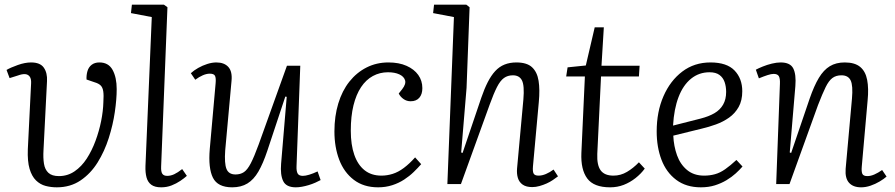

<svg xmlns="http://www.w3.org/2000/svg" viewBox="-20 -787 3827 821"><path d="M405 -520Q444 -520 461.5 -488Q479 -456 479 -406Q479 -363 471 -308Q463 -253 445 -196.5Q427 -140 397.5 -92.5Q368 -45 324.5 -15.5Q281 14 223 14Q198 14 175 8Q152 2 134 -15.5Q116 -33 106.5 -65Q97 -97 99 -149L113 -431Q114 -450 107 -459.5Q100 -469 87.5 -470Q75 -471 56 -464L21 -453L8 -488Q25 -498 56 -509Q87 -520 113 -520Q152 -520 167.5 -497.5Q183 -475 181 -440L166 -145Q164 -112 168 -87Q172 -62 187 -48Q202 -34 232 -34Q269 -34 299 -54.5Q329 -75 351 -109Q373 -143 388.5 -185Q404 -227 412.5 -269.5Q421 -312 422 -350Q424 -380 421.5 -396.5Q419 -413 410.5 -421.5Q402 -430 385 -435L350 -447Q349 -466 354 -483Q359 -500 372 -510Q385 -520 405 -520Z M629 -714 540 -731 544 -767H681L696 -756L669 -75Q668 -53 674 -44Q680 -35 695 -35Q710 -35 725 -42Q740 -49 759 -64L779 -35Q768 -25 751 -13.5Q734 -2 713.5 6Q693 14 669 14Q642 14 627 3Q612 -8 606.5 -28.5Q601 -49 602 -77Z M796 -474Q809 -486 827.5 -496.5Q846 -507 866.5 -513.5Q887 -520 905 -520Q939 -520 956.5 -500.5Q974 -481 970 -441L943 -144Q939 -88 948.5 -64.5Q958 -41 987 -41Q1008 -41 1023 -51Q1038 -61 1052.5 -89Q1067 -117 1086 -169L1207 -506H1264L1248 -77Q1247 -56 1252.5 -45.5Q1258 -35 1275 -35Q1286 -35 1302.5 -40Q1319 -45 1338 -54L1351 -17Q1342 -12 1328.5 -6Q1315 0 1300 4.5Q1285 9 1271 11.5Q1257 14 1245 14Q1204 14 1191 -12.5Q1178 -39 1182 -87L1206 -373L1200 -374L1123 -142Q1105 -88 1085 -53.5Q1065 -19 1038 -2.5Q1011 14 973 14Q911 14 890.5 -27Q870 -68 877 -150L902 -431Q904 -453 899.5 -462.5Q895 -472 877 -472Q863 -472 847 -465Q831 -458 815 -446Z M1641 -520Q1686 -520 1718.5 -505.5Q1751 -491 1768.5 -466.5Q1786 -442 1786 -410Q1786 -384 1773 -369Q1760 -354 1736 -354Q1719 -354 1705.5 -363.5Q1692 -373 1685 -387L1700 -406Q1717 -428 1712 -444Q1707 -460 1687.5 -469Q1668 -478 1639 -478Q1604 -478 1574.5 -462Q1545 -446 1524 -414.5Q1503 -383 1491.5 -336.5Q1480 -290 1480 -228Q1480 -168 1495 -125Q1510 -82 1539 -59Q1568 -36 1611 -36Q1635 -36 1659 -43.5Q1683 -51 1707 -69Q1731 -87 1755 -114L1781 -85Q1767 -69 1749 -51.5Q1731 -34 1708 -19Q1685 -4 1657 5Q1629 14 1597 14Q1535 14 1493 -18Q1451 -50 1430.5 -104Q1410 -158 1410 -225Q1410 -290 1426.5 -344.5Q1443 -399 1474 -438Q1505 -477 1547.5 -498.5Q1590 -520 1641 -520Z M2366 -33Q2357 -26 2344.5 -17.5Q2332 -9 2317.5 -2.5Q2303 4 2287 8.5Q2271 13 2256 13Q2230 13 2215 2.5Q2200 -8 2194.5 -26Q2189 -44 2191 -67L2218 -362Q2223 -421 2212 -443Q2201 -465 2173 -465Q2151 -465 2135 -453.5Q2119 -442 2105 -414.5Q2091 -387 2074 -340L1951 0H1893L1921 -714L1832 -731L1836 -767H1974L1988 -756L1975 -411L1952 -135L1958 -133L2038 -369Q2051 -407 2065.5 -435.5Q2080 -464 2097.5 -483Q2115 -502 2137.5 -511Q2160 -520 2188 -520Q2233 -520 2255 -499.5Q2277 -479 2283 -441.5Q2289 -404 2284 -351L2259 -76Q2257 -53 2262 -44.5Q2267 -36 2283 -36Q2298 -36 2314.5 -43Q2331 -50 2347 -62Z M2407 -499 2485 -507 2523 -670H2562L2552 -506H2715L2712 -460H2550L2534 -129Q2532 -81 2548.5 -58.5Q2565 -36 2603 -36Q2634 -36 2661 -52Q2688 -68 2712 -93L2737 -66Q2721 -44 2697.5 -25.5Q2674 -7 2647 3.5Q2620 14 2589 14Q2519 14 2491 -24Q2463 -62 2466 -133L2481 -460H2401Z M3018 -520Q3088 -520 3121 -485.5Q3154 -451 3154 -397Q3154 -357 3138.5 -329.5Q3123 -302 3097.5 -284Q3072 -266 3041.5 -255Q3011 -244 2981 -237L2859 -207Q2861 -162 2875 -123Q2889 -84 2918 -60Q2947 -36 2991 -36Q3015 -36 3037 -42Q3059 -48 3081 -63.5Q3103 -79 3129 -103L3155 -75Q3143 -61 3126 -45.5Q3109 -30 3086.5 -16.5Q3064 -3 3037 5.5Q3010 14 2977 14Q2914 14 2871.5 -18Q2829 -50 2808.5 -104Q2788 -158 2788 -225Q2788 -309 2817 -375.5Q2846 -442 2897.5 -481Q2949 -520 3018 -520ZM3085 -394Q3085 -417 3078.5 -436Q3072 -455 3056.5 -466.5Q3041 -478 3014 -478Q2969 -478 2935 -450.5Q2901 -423 2881.5 -372Q2862 -321 2858 -250L2976 -280Q3011 -289 3035 -303Q3059 -317 3072 -339.5Q3085 -362 3085 -394Z M3771 -32Q3760 -22 3741.5 -11Q3723 0 3702.5 7Q3682 14 3662 14Q3628 14 3610.5 -5.5Q3593 -25 3596 -65L3623 -365Q3628 -421 3617.5 -443Q3607 -465 3578 -465Q3555 -465 3539.5 -453.5Q3524 -442 3510.5 -414.5Q3497 -387 3478 -338L3356 0H3299L3315 -429Q3316 -451 3310.5 -461Q3305 -471 3288 -471Q3278 -471 3262.5 -466Q3247 -461 3225 -452L3212 -489Q3223 -495 3241.5 -502.5Q3260 -510 3280.5 -515Q3301 -520 3318 -520Q3359 -520 3372 -494.5Q3385 -469 3381 -419L3357 -135L3363 -133L3442 -365Q3461 -420 3481.5 -454Q3502 -488 3528.5 -504Q3555 -520 3592 -520Q3635 -520 3658 -501Q3681 -482 3688 -445.5Q3695 -409 3690 -358L3665 -75Q3663 -53 3667.5 -43.5Q3672 -34 3689 -34Q3703 -34 3719 -41Q3735 -48 3752 -60Z"/></svg>

Font: Literata 24pt Light
Style: Italic
Weight: 300
Italic angle: -2°
Designer: Latin by Veronika Burian and Jose Scaglione. Greek by Irene Vlachou. Cyrillic by Vera Evstafieva
Foundry: TypeTogether
Version: Version 3.103;gftools[0.9.29]